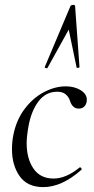

<svg xmlns="http://www.w3.org/2000/svg" viewBox="-20 -752 385 785"><path d="M29 -142Q29 -174 35 -202Q47 -262 81 -307Q115 -352 160 -375.5Q205 -399 249 -399Q284 -399 309.5 -383.5Q335 -368 335 -344Q335 -329 326.5 -318.5Q318 -308 302 -308Q276 -308 266 -340Q262 -354 249.5 -365.5Q237 -377 214 -377Q167 -377 137 -337Q107 -297 96 -233Q89 -193 89 -167Q89 -103 117 -62.5Q145 -22 199 -22Q250 -22 305 -67L307 -68Q310 -68 312.5 -64Q315 -60 313 -58Q233 13 157 13Q92 13 60.5 -31.5Q29 -76 29 -142ZM293 -477 261 -631 174 -474Q173 -473 171 -473Q168 -473 165 -474.5Q162 -476 163 -478L268 -727Q271 -732 279 -732Q287 -732 287 -727L305 -478Q305 -475 299 -474.5Q293 -474 293 -477Z"/></svg>

Font: Cormorant Infant
Style: Italic
Weight: 400
Italic angle: -10°
Designer: Christian Thalmann (Catharsis Fonts)
Foundry: Catharsis Fonts
Version: Version 4.000